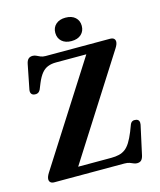

<svg xmlns="http://www.w3.org/2000/svg" viewBox="-130 -973 903 1082"><g transform="rotate(-15 322.0 -431.5)"><path d="M583 -638.5 188.5 -19.5 111.5 -50H401Q426.5 -50 446.5 -54.8Q466.5 -59.5 482.8 -71.5Q499 -83.5 513 -106Q527 -128.5 541.5 -164L556.5 -203Q561.5 -215 570.2 -219.2Q579 -223.5 590.5 -221Q603 -219 607.2 -210Q611.5 -201 609 -188L572 -19Q568 -1 559.5 8Q551 17 534 17Q524 17 514.8 12.8Q505.5 8.5 493.8 4.2Q482 0 463.5 0H56Q41 0 33.8 -6.8Q26.5 -13.5 26.5 -24.5Q26.5 -32 29.8 -40.8Q33 -49.5 40 -60.5L437 -682.5L454 -650H239.5Q212.5 -650 192 -642Q171.5 -634 155.5 -614.8Q139.5 -595.5 125 -561L111 -526.5Q104.5 -513.5 95.2 -509.2Q86 -505 75.5 -507Q63.5 -508.5 57.8 -517.2Q52 -526 55 -541.5L83 -683Q87 -702.5 96.2 -711.2Q105.5 -720 121.5 -720Q132.5 -720 142 -715.2Q151.5 -710.5 163.5 -705.2Q175.5 -700 192.5 -700H567.5Q582.5 -700 590 -693.5Q597.5 -687 597.5 -675.5Q597.5 -668.5 594 -659.2Q590.5 -650 583 -638.5ZM355.5 -743.5Q320 -743.5 299.2 -762.2Q278.5 -781 278.5 -812Q278.5 -842.5 299.2 -861.2Q320 -880 355.5 -880Q392 -880 412.5 -861.2Q433 -842.5 433 -812Q433 -781.5 412.5 -762.5Q392 -743.5 355.5 -743.5Z"/></g></svg>

Font: Fraunces SemiBold
Style: Regular
Weight: 600
Version: Version 1.000;[b76b70a41]